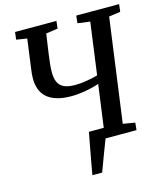

<svg xmlns="http://www.w3.org/2000/svg" viewBox="-133 -842 966 1130"><g transform="rotate(-15 350.0 -277.0)"><path d="M288 189Q293.5 157.5 300 121.8Q306.5 86 313 51.2Q319.5 16.5 325 -13.5Q330.5 -43.5 334.5 -63H441.5L419 0Q415.5 9 405.8 34.2Q396 59.5 384.2 90.8Q372.5 122 362.5 149.2Q352.5 176.5 347.5 189ZM328.5 0 333 -44.5 424 -57 460 -321Q434.5 -312.5 405.5 -306Q376.5 -299.5 347.2 -295.8Q318 -292 291 -292Q238 -292 201 -303.5Q164 -315 141 -335.8Q118 -356.5 107.5 -385.8Q97 -415 97 -450.5Q97 -464 98.2 -478.5Q99.5 -493 101.5 -506L126 -687.5L61 -697.5L66.5 -743H318.5L313.5 -697.5L241.5 -687L224.5 -569Q220.5 -539 217.2 -510.5Q214 -482 214 -458.5Q214 -423 224.2 -398.8Q234.5 -374.5 259.8 -362.2Q285 -350 328.5 -350Q351 -350 376.8 -353.2Q402.5 -356.5 426.5 -361.5Q450.5 -366.5 467 -371.5L510 -687.5L434.5 -697.5L439.5 -743H700.5L695 -697.5L625 -687.5L539 -57L612 -44.5L607.5 0Z"/></g></svg>

Font: Merriweather Medium
Style: Italic
Weight: 500
Italic angle: -7.8°
Version: Version 2.101